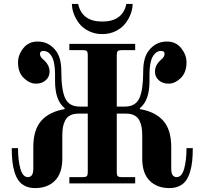

<svg xmlns="http://www.w3.org/2000/svg" viewBox="-20 -936 1024 980"><path d="M347 -916H379Q398 -826 502 -826Q606 -826 625 -916H657Q657 -892 647.5 -866Q638 -840 620 -816.5Q602 -793 571 -777.5Q540 -762 502 -762Q464 -762 433 -777.5Q402 -793 384 -816.5Q366 -840 356.5 -866Q347 -892 347 -916ZM40 -180H72Q72 -118 84 -75Q96 -32 122 -32Q150 -32 150 -74V-185Q150 -274 191 -320Q232 -366 310 -379V-384Q261 -423 261 -522V-554Q261 -618 244.5 -647Q228 -676 202 -676Q184 -676 184 -661Q184 -646 201 -632Q233 -605 233 -570Q233 -544 213.5 -526.5Q194 -509 164 -509Q131 -509 101.5 -537.5Q72 -566 72 -618Q72 -656 99 -690Q126 -724 172 -724Q230 -724 266 -676Q293 -640 293 -572Q293 -478 312.5 -435Q332 -392 387 -392H428V-656Q428 -670 423 -675Q418 -680 404 -680H334V-712H670V-680H600Q586 -680 581 -675Q576 -670 576 -656V-392H617Q672 -392 691.5 -435Q711 -478 711 -572Q711 -640 738 -676Q774 -724 832 -724Q878 -724 905 -690Q932 -656 932 -618Q932 -566 902.5 -537.5Q873 -509 840 -509Q810 -509 790.5 -526.5Q771 -544 771 -570Q771 -605 803 -632Q820 -646 820 -661Q820 -676 802 -676Q776 -676 759.5 -647Q743 -618 743 -554V-522Q743 -423 694 -384V-379Q772 -366 813 -320Q854 -274 854 -185V-74Q854 -32 882 -32Q908 -32 920 -75Q932 -118 932 -180H964Q964 -143 961 -114Q958 -85 950 -58.5Q942 -32 929 -14Q916 4 894.5 14Q873 24 845 24Q781 24 743.5 -14Q706 -52 706 -126V-243Q706 -268 703 -286Q700 -304 691.5 -321Q683 -338 666 -347Q649 -356 624 -356H576V-56Q576 -42 581 -37Q586 -32 600 -32H670V0H334V-32H404Q418 -32 423 -37Q428 -42 428 -56V-356H380Q355 -356 338 -347Q321 -338 312.5 -321Q304 -304 301 -286Q298 -268 298 -243V-126Q298 -52 260.5 -14Q223 24 159 24Q131 24 109.5 14Q88 4 75 -14Q62 -32 54 -58.5Q46 -85 43 -114Q40 -143 40 -180Z"/></svg>

Font: Old Standard TT
Style: Bold
Weight: 700
Designer: Alexey Kryukov <alexios@thessalonica.org.ru>
Version: Version 2.2